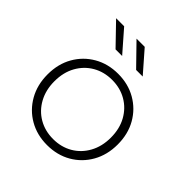

<svg xmlns="http://www.w3.org/2000/svg" viewBox="-195 -866 1010 1010"><g transform="rotate(45 310.0 -360.5)"><path d="M310 4Q235 4 176 -30Q117 -64 83 -124Q49 -184 49 -261Q49 -339 83 -398.5Q117 -458 176 -492Q235 -526 310 -526Q385 -526 444 -492Q503 -458 537 -398.5Q571 -339 571 -261Q571 -184 537 -124Q503 -64 444 -30Q385 4 310 4ZM310 -41Q370 -41 417.5 -68.5Q465 -96 492.5 -146Q520 -196 520 -261Q520 -327 492.5 -376.5Q465 -426 417.5 -453.5Q370 -481 310 -481Q250 -481 202.5 -453.5Q155 -426 127.5 -376.5Q100 -327 100 -261Q100 -196 127.5 -146Q155 -96 202.5 -68.5Q250 -41 310 -41ZM209 -607 95 -725H155L258 -607ZM362 -607 247 -725H308L411 -607Z"/></g></svg>

Font: Montserrat Light
Style: Regular
Weight: 300
Designer: Julieta Ulanovsky
Foundry: Julieta Ulanovsky
Version: Version 9.000; ttfautohint (v1.8.4.7-5d5b)